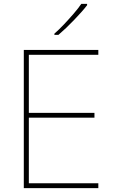

<svg xmlns="http://www.w3.org/2000/svg" viewBox="-20 -972 590 992"><path d="M488 0H103V-714H488V-689H129V-389H468V-364H129V-25H488ZM430 -945Q417 -928 399.5 -908.5Q382 -889 362.5 -868.5Q343 -848 322.5 -828.5Q302 -809 282 -792H261V-798Q284 -818 310.5 -846Q337 -874 361.5 -902.5Q386 -931 400 -952H430Z"/></svg>

Font: Noto Sans Armenian Thin
Style: Regular
Weight: 250
Version: Version 2.007